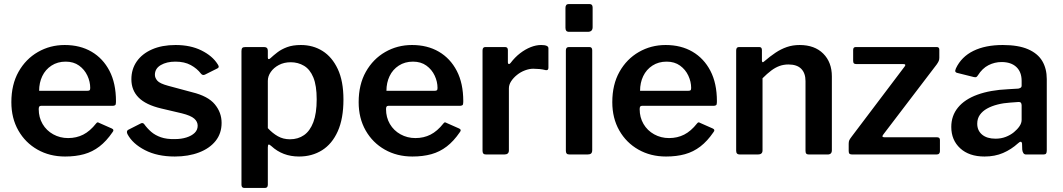

<svg xmlns="http://www.w3.org/2000/svg" viewBox="-20 -762 5244 947"><path d="M171 -224Q171 -183 190 -150.5Q209 -118 242.5 -99.5Q276 -81 316 -81Q357 -81 390.5 -98Q424 -115 454 -153Q458 -158 461 -158.5Q464 -159 471 -155L532 -128Q545 -122 535 -110Q505 -66 470.5 -39.5Q436 -13 394.5 -1.5Q353 10 301 10Q225 10 165 -24Q105 -58 70.5 -118.5Q36 -179 36 -258Q36 -345 71.5 -408Q107 -471 167 -505.5Q227 -540 299 -540Q375 -540 431.5 -507Q488 -474 520 -412.5Q552 -351 552 -263Q552 -253 550.5 -247Q549 -241 536 -240H182Q176 -240 173.5 -236Q171 -232 171 -224ZM408 -314Q418 -314 421.5 -316.5Q425 -319 425 -328Q425 -359 411 -389Q397 -419 370 -438.5Q343 -458 304 -458Q264 -458 234 -438.5Q204 -419 188.5 -386.5Q173 -354 173 -314Z M971 -399Q952 -424 921 -441Q890 -458 845 -458Q802 -458 773 -441Q744 -424 744 -393Q744 -378 756 -364Q768 -350 809 -339L928 -307Q1006 -288 1039.5 -247.5Q1073 -207 1073 -156Q1073 -104 1043.5 -67Q1014 -30 961.5 -10Q909 10 842 10Q756 10 695 -21.5Q634 -53 609 -100Q606 -106 606 -111.5Q606 -117 611 -121L670 -151Q678 -156 683 -155Q688 -154 691 -150Q706 -129 725.5 -112Q745 -95 773.5 -85Q802 -75 843 -76Q874 -76 899.5 -84Q925 -92 940 -106.5Q955 -121 955 -142Q955 -162 938 -177Q921 -192 877 -203L775 -227Q699 -245 663.5 -281Q628 -317 628 -371Q628 -421 654.5 -459Q681 -497 730 -518.5Q779 -540 846 -540Q920 -540 974 -513Q1028 -486 1053 -446Q1057 -441 1058.5 -435Q1060 -429 1053 -425L991 -394Q985 -391 980 -392.5Q975 -394 971 -399Z M1282 -530Q1301 -530 1301 -512V-478Q1301 -471 1305 -470.5Q1309 -470 1314 -475Q1329 -489 1348.5 -504Q1368 -519 1396 -529.5Q1424 -540 1464 -540Q1524 -540 1571 -510.5Q1618 -481 1646 -421.5Q1674 -362 1674 -271Q1674 -177 1646 -114.5Q1618 -52 1568.5 -21Q1519 10 1455 10Q1414 10 1380 -3Q1346 -16 1319 -41Q1309 -50 1305 -49Q1301 -48 1301 -35V149Q1301 165 1287 165H1185Q1171 165 1171 149V-510Q1171 -521 1175 -525.5Q1179 -530 1191 -530H1282ZM1301 -130Q1324 -105 1350.5 -90Q1377 -75 1410 -75Q1450 -75 1479.5 -95.5Q1509 -116 1525.5 -159.5Q1542 -203 1542 -272Q1542 -340 1525.5 -380Q1509 -420 1479.5 -437.5Q1450 -455 1414 -455Q1381 -455 1355.5 -441.5Q1330 -428 1315.5 -407Q1301 -386 1301 -363V-130Z M1884 -224Q1884 -183 1903 -150.5Q1922 -118 1955.5 -99.5Q1989 -81 2029 -81Q2070 -81 2103.5 -98Q2137 -115 2167 -153Q2171 -158 2174 -158.5Q2177 -159 2184 -155L2245 -128Q2258 -122 2248 -110Q2218 -66 2183.5 -39.5Q2149 -13 2107.5 -1.5Q2066 10 2014 10Q1938 10 1878 -24Q1818 -58 1783.5 -118.5Q1749 -179 1749 -258Q1749 -345 1784.5 -408Q1820 -471 1880 -505.5Q1940 -540 2012 -540Q2088 -540 2144.5 -507Q2201 -474 2233 -412.5Q2265 -351 2265 -263Q2265 -253 2263.5 -247Q2262 -241 2249 -240H1895Q1889 -240 1886.5 -236Q1884 -232 1884 -224ZM2121 -314Q2131 -314 2134.5 -316.5Q2138 -319 2138 -328Q2138 -359 2124 -389Q2110 -419 2083 -438.5Q2056 -458 2017 -458Q1977 -458 1947 -438.5Q1917 -419 1901.5 -386.5Q1886 -354 1886 -314Z M2378 0Q2368 0 2364 -4.5Q2360 -9 2360 -18V-513Q2360 -530 2374 -530H2471Q2485 -530 2485 -515V-454Q2485 -448 2489 -446.5Q2493 -445 2498 -451Q2520 -480 2545.5 -499.5Q2571 -519 2597.5 -529.5Q2624 -540 2649 -540Q2685 -540 2685 -524V-428Q2685 -414 2672 -416Q2657 -420 2640.5 -421.5Q2624 -423 2610 -423Q2591 -423 2569.5 -415Q2548 -407 2530 -392.5Q2512 -378 2501 -361Q2490 -344 2490 -326V-20Q2490 0 2467 0H2378Z M2901 -22Q2901 -10 2895.5 -5Q2890 0 2877 0H2790Q2779 0 2775 -4.5Q2771 -9 2771 -18V-513Q2771 -530 2786 -530H2887Q2901 -530 2901 -514ZM2903 -628Q2903 -605 2879 -605H2788Q2777 -605 2773 -610Q2769 -615 2769 -625V-723Q2769 -742 2785 -742H2888Q2903 -742 2903 -725Z M3135 -224Q3135 -183 3154 -150.5Q3173 -118 3206.5 -99.5Q3240 -81 3280 -81Q3321 -81 3354.5 -98Q3388 -115 3418 -153Q3422 -158 3425 -158.5Q3428 -159 3435 -155L3496 -128Q3509 -122 3499 -110Q3469 -66 3434.5 -39.5Q3400 -13 3358.5 -1.5Q3317 10 3265 10Q3189 10 3129 -24Q3069 -58 3034.5 -118.5Q3000 -179 3000 -258Q3000 -345 3035.5 -408Q3071 -471 3131 -505.5Q3191 -540 3263 -540Q3339 -540 3395.5 -507Q3452 -474 3484 -412.5Q3516 -351 3516 -263Q3516 -253 3514.5 -247Q3513 -241 3500 -240H3146Q3140 -240 3137.5 -236Q3135 -232 3135 -224ZM3372 -314Q3382 -314 3385.5 -316.5Q3389 -319 3389 -328Q3389 -359 3375 -389Q3361 -419 3334 -438.5Q3307 -458 3268 -458Q3228 -458 3198 -438.5Q3168 -419 3152.5 -386.5Q3137 -354 3137 -314Z M3629 0Q3611 0 3611 -18V-513Q3611 -530 3625 -530H3725Q3738 -530 3738 -515V-463Q3738 -457 3741 -455.5Q3744 -454 3749 -459Q3778 -484 3805 -502Q3832 -520 3861 -530Q3890 -540 3924 -540Q3998 -540 4040.5 -497.5Q4083 -455 4083 -385V-21Q4083 0 4062 0H3970Q3961 0 3957 -4Q3953 -8 3953 -18V-362Q3953 -401 3932 -422.5Q3911 -444 3869 -444Q3845 -444 3824.5 -436.5Q3804 -429 3784 -414Q3764 -399 3741 -376V-20Q3741 0 3718 0H3629Z M4184 0Q4174 0 4170 -3.5Q4166 -7 4166 -17V-53Q4166 -64 4169 -70.5Q4172 -77 4182 -90L4442 -434Q4451 -446 4435 -446H4204Q4195 -446 4191.5 -449.5Q4188 -453 4188 -462V-516Q4188 -530 4201 -530H4600Q4613 -530 4613 -517V-477Q4613 -468 4610 -461Q4607 -454 4600 -444L4337 -99Q4326 -85 4342 -85H4601Q4616 -85 4616 -72V-16Q4616 -9 4612 -4.5Q4608 0 4599 0H4184Z M5001 -55Q4968 -25 4927.5 -7.5Q4887 10 4836 10Q4760 10 4716 -30.5Q4672 -71 4672 -136Q4672 -191 4705 -231.5Q4738 -272 4801 -295Q4864 -318 4953 -322L5003 -325Q5008 -326 5013.5 -329Q5019 -332 5019 -340V-363Q5019 -407 4993 -431.5Q4967 -456 4920 -456Q4886 -456 4855.5 -440.5Q4825 -425 4803 -390Q4799 -384 4795.5 -382Q4792 -380 4783 -382L4699 -403Q4694 -405 4692 -409Q4690 -413 4695 -425Q4722 -482 4781 -511Q4840 -540 4926 -540Q5003 -540 5051 -519Q5099 -498 5121 -460.5Q5143 -423 5143 -372V-20Q5143 -9 5139.5 -4.5Q5136 0 5126 0H5041Q5032 0 5027.5 -7Q5023 -14 5022 -24L5021 -54Q5018 -71 5001 -55ZM5019 -242Q5019 -260 5004 -259L4963 -256Q4930 -254 4900.5 -246.5Q4871 -239 4848.5 -226.5Q4826 -214 4813 -195.5Q4800 -177 4800 -152Q4800 -118 4824 -98Q4848 -78 4890 -78Q4918 -78 4941 -87Q4964 -96 4981 -110Q4998 -124 5008.5 -139.5Q5019 -155 5019 -171V-242Z"/></svg>

Font: Libre Franklin SemiBold
Style: Regular
Weight: 600
Designer: Pablo Impallari, Rodrigo Fuenzalida, Nhung Nguyen
Foundry: Impallari Type
Version: Version 3.000